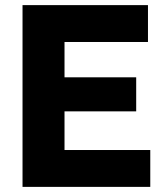

<svg xmlns="http://www.w3.org/2000/svg" viewBox="-20 -730 639 750"><path d="M567 -144V0H68V-710H558V-566H232V-428H512V-295H232V-144Z"/></svg>

Font: Raleway Thin ExtraBold
Style: Regular
Weight: 800
Version: Version 4.026